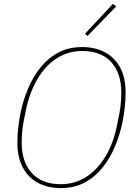

<svg xmlns="http://www.w3.org/2000/svg" viewBox="-20 -951 698 983"><path d="M291 12Q225 12 175 -14.5Q125 -41 97 -93Q69 -145 69 -220Q69 -255 73 -294Q77 -333 85 -373Q98 -436 123 -496Q148 -556 186.5 -604.5Q225 -653 278 -681.5Q331 -710 401 -710Q467 -710 517 -683.5Q567 -657 595 -605.5Q623 -554 623 -478Q623 -443 619 -404Q615 -365 607 -325Q594 -262 569 -202Q544 -142 505.5 -93.5Q467 -45 414 -16.5Q361 12 291 12ZM291 -8Q364 -8 422.5 -46Q481 -84 521.5 -152.5Q562 -221 580 -314L591 -369Q597 -401 599 -429Q601 -457 601 -478Q601 -576 549.5 -633Q498 -690 401 -690Q329 -690 270.5 -652.5Q212 -615 171.5 -546Q131 -477 112 -384L101 -329Q95 -298 93 -269.5Q91 -241 91 -220Q91 -123 142.5 -65.5Q194 -8 291 -8ZM575 -918 428 -767 415 -778 558 -931Z"/></svg>

Font: IBM Plex Sans Thin
Style: Italic
Weight: 250
Italic angle: -11.31°
Designer: Mike Abbink, Paul van der Laan, Pieter van Rosmalen
Foundry: Bold Monday
Version: Version 3.201